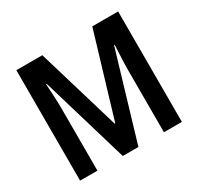

<svg xmlns="http://www.w3.org/2000/svg" viewBox="-152 -895 1109 1075"><g transform="rotate(-30 402.5 -357.0)"><path d="M350 0 183 -563H179Q182 -519 184 -475.5Q186 -432 186 -397V0H74V-714H242L401 -180H405L565 -714H732V0H616V-398Q616 -434 618 -476.5Q620 -519 622 -562H618L451 0Z"/></g></svg>

Font: Noto Sans Georgian Condensed SemiBold
Style: Regular
Weight: 600
Width: 3
Designer: Monotype Design Team, Akaki Razmadze
Foundry: Google LLC
Version: Version 2.005; ttfautohint (v1.8.4.7-5d5b)